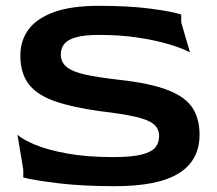

<svg xmlns="http://www.w3.org/2000/svg" viewBox="-20 -630 746 660"><path d="M374 10Q265 10 181 0Q97 -10 60 -20V-47L40 -167Q57 -151 99.5 -133Q142 -115 210 -102.5Q278 -90 369 -90Q434 -90 468 -99Q502 -108 514.5 -124Q527 -140 527 -162Q527 -188 508 -203.5Q489 -219 444 -229Q399 -239 323 -248Q229 -261 168.5 -282Q108 -303 79 -340.5Q50 -378 50 -439Q50 -490 77.5 -528Q105 -566 164.5 -588Q224 -610 320 -610Q424 -610 499 -600Q574 -590 603 -580V-553L633 -450Q609 -463 563.5 -477Q518 -491 456 -500.5Q394 -510 321 -510Q271 -510 242 -502Q213 -494 201 -479Q189 -464 189 -443Q189 -416 209.5 -399.5Q230 -383 273.5 -373.5Q317 -364 387 -356Q496 -344 556.5 -320.5Q617 -297 641.5 -259.5Q666 -222 666 -167Q666 -124 648.5 -90.5Q631 -57 595 -34.5Q559 -12 504 -1Q449 10 374 10Z"/></svg>

Font: Red Rose SemiBold
Style: Regular
Weight: 600
Designer: Jaikishan Patel
Version: Version 2.000